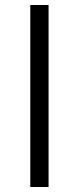

<svg xmlns="http://www.w3.org/2000/svg" viewBox="-20 -747 285 767"><path d="M101 0H174V-727H101Z"/></svg>

Font: Cheyenne Sans Light
Style: Regular
Weight: 300
Designer: The Public Sans project authors (U.S. Web Design System), Libre Franklin designed by Pablo Impallari and Rodrigo Fuenzal
Foundry: The Cheyenne Sans Project Authors
Version: Version 2.007